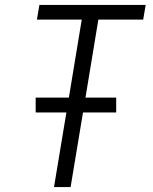

<svg xmlns="http://www.w3.org/2000/svg" viewBox="-20 -755 616 775"><path d="M198 0H265L315 -301H449V-361H325L377 -676H558L568 -735H139L129 -676H310L258 -361H124V-301H248Z"/></svg>

Font: Iosevka Sparkle Light Oblique
Style: Regular
Weight: 300
Italic angle: -9°
Designer: Belleve Invis
Foundry: Belleve Invis
Version: Version 4.5.0; ttfautohint (v1.8.3)